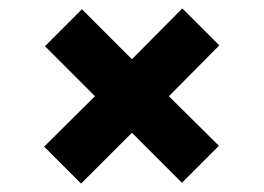

<svg xmlns="http://www.w3.org/2000/svg" viewBox="-20 -518 628 457"><path d="M173 -81 85 -169 206 -289 87 -408 175 -496 294 -377 414 -498 502 -410 382 -289 501 -171 413 -83 294 -202Z"/></svg>

Font: DM Sans 12pt Black
Style: Regular
Weight: 900
Version: Version 4.004;gftools[0.9.30]